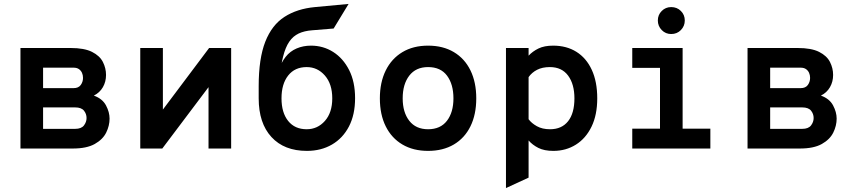

<svg xmlns="http://www.w3.org/2000/svg" viewBox="-20 -755 4352 976"><path d="M84 0V-511H339Q408.5 -511 447.8 -491.2Q487 -471.5 503 -440Q519 -408.5 519 -374Q519 -339.5 503 -311.8Q487 -284 457 -269Q500.5 -253.5 518.8 -219.2Q537 -185 537 -152Q537 -116 519.8 -81Q502.5 -46 461.5 -23Q420.5 0 350 0ZM199 -100H362Q393.5 -100 406.8 -117.5Q420 -135 420 -155Q420 -176 406.8 -192.5Q393.5 -209 362 -209H199ZM199 -307H354Q379 -307 390.5 -323Q402 -339 402 -359Q402 -373 396.8 -384.8Q391.5 -396.5 381 -403.8Q370.5 -411 354 -411H199Z M693 0V-511H808V-198L1043 -511H1155V0H1040V-312L805 0Z M1540 12Q1424.5 12 1359.8 -58.5Q1295 -129 1295 -255V-317Q1295 -457.5 1328.5 -542.8Q1362 -628 1426 -669.2Q1490 -710.5 1581 -719L1752 -735L1676 -610L1566 -601Q1527 -598 1498.5 -584.8Q1470 -571.5 1450.5 -543.2Q1431 -515 1419 -467Q1417 -458 1415.2 -451Q1413.5 -444 1412 -435Q1416 -442.5 1421 -450.5Q1426 -458.5 1432 -466Q1454.5 -494.5 1488 -508.8Q1521.5 -523 1561 -523Q1623 -523 1673.8 -490.8Q1724.5 -458.5 1754.8 -398.8Q1785 -339 1785 -256Q1785 -172 1753.8 -112Q1722.5 -52 1667.2 -20Q1612 12 1540 12ZM1539 -98Q1594 -98 1631.5 -140.2Q1669 -182.5 1669 -255Q1669 -328 1631.5 -371Q1594 -414 1539 -414Q1478.5 -414 1444.8 -371Q1411 -328 1411 -255Q1411 -182.5 1444.8 -140.2Q1478.5 -98 1539 -98Z M2156 12Q2080.5 12 2025.5 -20.5Q1970.5 -53 1940.8 -112.8Q1911 -172.5 1911 -255Q1911 -336.5 1940.8 -396.8Q1970.5 -457 2025.5 -490Q2080.5 -523 2156 -523Q2232 -523 2287 -490.2Q2342 -457.5 2371.5 -397.2Q2401 -337 2401 -255Q2401 -173 2371.5 -113Q2342 -53 2287 -20.5Q2232 12 2156 12ZM2156 -98Q2219 -98 2252 -141Q2285 -184 2285 -255Q2285 -326.5 2252.5 -370.2Q2220 -414 2156 -414Q2094 -414 2060.5 -370.5Q2027 -327 2027 -255Q2027 -184 2060.5 -141Q2094 -98 2156 -98Z M2552 201V-511H2667V-472Q2687.5 -494 2717.2 -508.5Q2747 -523 2792 -523Q2860 -523 2910.2 -491.5Q2960.5 -460 2988.2 -400Q3016 -340 3016 -255Q3016 -171 2987 -111.2Q2958 -51.5 2907.5 -19.8Q2857 12 2793 12Q2746.5 12 2716.5 -3.2Q2686.5 -18.5 2667 -41V148ZM2776 -98Q2835.5 -98 2867.8 -138.8Q2900 -179.5 2900 -255Q2900 -327 2868 -370.5Q2836 -414 2775 -414Q2737 -414 2710.2 -400.2Q2683.5 -386.5 2667 -363V-149Q2681.5 -129 2709 -113.5Q2736.5 -98 2776 -98Z M3335 0V-511H3450V0ZM3194 0V-101H3591V0ZM3194 -410V-511H3410V-410ZM3391.8 -582Q3363.5 -582 3343.8 -602.2Q3324 -622.5 3324 -651Q3324 -679.5 3343.8 -699.2Q3363.5 -719 3391.8 -719Q3421.5 -719 3441.2 -699.2Q3461 -679.5 3461 -651Q3461 -622.5 3441.2 -602.2Q3421.5 -582 3391.8 -582Z M3780 0V-511H4035Q4104.5 -511 4143.8 -491.2Q4183 -471.5 4199 -440Q4215 -408.5 4215 -374Q4215 -339.5 4199 -311.8Q4183 -284 4153 -269Q4196.5 -253.5 4214.8 -219.2Q4233 -185 4233 -152Q4233 -116 4215.8 -81Q4198.5 -46 4157.5 -23Q4116.5 0 4046 0ZM3895 -100H4058Q4089.5 -100 4102.8 -117.5Q4116 -135 4116 -155Q4116 -176 4102.8 -192.5Q4089.5 -209 4058 -209H3895ZM3895 -307H4050Q4075 -307 4086.5 -323Q4098 -339 4098 -359Q4098 -373 4092.8 -384.8Q4087.5 -396.5 4077 -403.8Q4066.5 -411 4050 -411H3895Z"/></svg>

Font: Overpass Mono Light
Style: Regular
Weight: 300
Monospace: yes
Designer: Delve Withrington, Dave Bailey
Foundry: Delve Fonts LLC
Version: Version 4.000